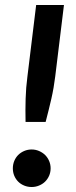

<svg xmlns="http://www.w3.org/2000/svg" viewBox="-20 -743 305 770"><path d="M236.5 -723H125L90 -436.5C86 -406.2 83.6 -376.4 82.8 -347.2C81.9 -318.1 81.8 -287 82.5 -254H163C171.7 -287 179.3 -318.1 186 -347.2C192.7 -376.4 197.8 -406.2 201.5 -436.5ZM31.5 -68C31.5 -57.3 33.4 -47.4 37.2 -38.2C41.1 -29.1 46.3 -21.2 53 -14.5C59.7 -7.8 67.7 -2.6 77 1.2C86.3 5.1 96.3 7 107 7C117.3 7 127.2 5.1 136.5 1.2C145.8 -2.6 153.9 -7.8 160.8 -14.5C167.6 -21.2 173 -29.1 177 -38.2C181 -47.4 183 -57.3 183 -68C183 -78.3 181 -88.2 177 -97.5C173 -106.8 167.6 -114.8 160.8 -121.5C153.9 -128.2 145.8 -133.5 136.5 -137.5C127.2 -141.5 117.3 -143.5 107 -143.5C96.3 -143.5 86.3 -141.5 77 -137.5C67.7 -133.5 59.7 -128.2 53 -121.5C46.3 -114.8 41.1 -106.8 37.2 -97.5C33.4 -88.2 31.5 -78.3 31.5 -68Z"/></svg>

Font: Lato
Style: Bold Italic
Weight: 700
Italic angle: -7°
Designer: Lukasz Dziedzic
Foundry: tyPoland Lukasz Dziedzic
Version: Version 2.007; 2014-02-27